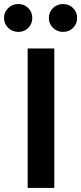

<svg xmlns="http://www.w3.org/2000/svg" viewBox="-56 -931 402 951"><path d="M35 -911Q64 -911 84 -891Q104 -871 104 -842Q104 -813 84 -793Q64 -773 35 -773Q5 -773 -15.5 -793Q-36 -813 -36 -842Q-36 -871 -15.5 -891Q5 -911 35 -911ZM256 -911Q286 -911 306 -891Q326 -871 326 -842Q326 -813 306 -793Q286 -773 256 -773Q227 -773 206.5 -793Q186 -813 186 -842Q186 -871 206.5 -891Q227 -911 256 -911ZM213 -691V0H81V-691Z"/></svg>

Font: FiraGO Medium
Style: Regular
Weight: 500
Designer: bBox Type
Foundry: bBox Type GmbH
Version: Version 1.001;PS 001.001;hotconv 1.0.88;makeotf.lib2.5.64775